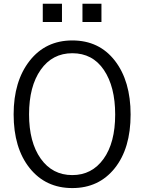

<svg xmlns="http://www.w3.org/2000/svg" viewBox="-20 -959 749 997"><path d="M202.1 -844.7V-939.5H301.8V-844.7ZM408.2 -844.7V-939.5H506.8V-844.7ZM50.8 -365.2Q50.8 -537.1 133.8 -643.1Q216.8 -749 355.5 -749Q495.1 -749 576.7 -643.6Q658.2 -538.1 658.2 -364.3Q658.2 -188.5 575.7 -85.4Q493.2 17.6 355.5 17.6Q216.8 17.6 133.8 -86.4Q50.8 -190.4 50.8 -365.2ZM130.9 -365.2Q130.9 -220.7 191.4 -135.3Q252 -49.8 355.5 -49.8Q457 -49.8 517.6 -133.8Q578.1 -217.8 578.1 -364.3Q578.1 -508.8 519.5 -595.7Q460.9 -682.6 355.5 -682.6Q252 -682.6 191.4 -596.7Q130.9 -510.7 130.9 -365.2Z"/></svg>

Font: Gothic A1
Style: Regular
Weight: 400
Designer: HanYang I&C Co.,Ltd.
Foundry: HanYang I&C Co.,Ltd.
Version: Version 2.50